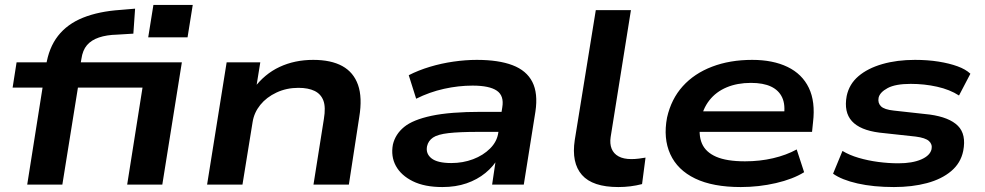

<svg xmlns="http://www.w3.org/2000/svg" viewBox="-20 -746 3981 776"><path d="M90 0 152 -392H31L47 -494H209L161 -454L166 -480Q177 -553 214.5 -601Q252 -649 315.5 -674.5Q379 -700 467 -706L526 -711L519 -610L453 -606Q411 -605 380 -594.5Q349 -584 331.5 -563.5Q314 -543 309 -508L301 -462L273 -494H715L636 0H494L556 -392H295L232 0ZM579 -595 600 -726H759L738 -595Z M817 0 896 -494H1032L1015 -389H1006Q1049 -447 1110 -475.5Q1171 -504 1246 -504Q1318 -504 1363.5 -479Q1409 -454 1427 -403Q1445 -352 1432 -273L1390 0H1247L1289 -265Q1297 -313 1287 -339.5Q1277 -366 1251.5 -378.5Q1226 -391 1186 -391Q1138 -391 1097.5 -372Q1057 -353 1032 -322Q1007 -291 1001 -253L960 0Z M1768 10Q1696 10 1648.5 -13.5Q1601 -37 1580 -75.5Q1559 -114 1568 -162Q1578 -204 1613.5 -233Q1649 -262 1724 -278Q1799 -294 1925 -294H2028L2016 -213H1912Q1837 -213 1793 -208Q1749 -203 1730 -190Q1711 -177 1706 -155Q1700 -125 1724 -106Q1748 -87 1804 -87Q1851 -87 1892 -102.5Q1933 -118 1961 -146Q1989 -174 1994 -210L2010 -312Q2018 -359 1988 -379.5Q1958 -400 1890 -400Q1833 -400 1774.5 -387Q1716 -374 1662 -347L1632 -442Q1671 -462 1717.5 -476Q1764 -490 1813 -497Q1862 -504 1907 -504Q1995 -504 2051.5 -482.5Q2108 -461 2131.5 -415Q2155 -369 2144 -295L2097 0H1969L1985 -108H1994Q1975 -74 1942 -47Q1909 -20 1865.5 -5Q1822 10 1768 10Z M2479 10Q2375 10 2332 -39Q2289 -88 2303 -180L2388 -705H2530L2448 -192Q2444 -165 2452 -145Q2460 -125 2480 -114Q2500 -103 2532 -103Q2546 -103 2562.5 -105Q2579 -107 2589 -109L2575 -2Q2552 4 2528 7Q2504 10 2479 10Z M2974 10Q2861 10 2789.5 -24.5Q2718 -59 2689 -123Q2660 -187 2676 -271Q2693 -346 2739.5 -397.5Q2786 -449 2858 -476.5Q2930 -504 3020 -504Q3104 -504 3163 -475.5Q3222 -447 3249 -391Q3276 -335 3266 -252L3262 -213H2781L2793 -296H3174L3148 -276Q3155 -322 3141.5 -351.5Q3128 -381 3096.5 -396Q3065 -411 3015 -411Q2960 -411 2917 -393Q2874 -375 2847 -340.5Q2820 -306 2811 -257V-252Q2802 -201 2817 -166Q2832 -131 2874.5 -112.5Q2917 -94 2991 -94Q3051 -94 3104.5 -106.5Q3158 -119 3200 -142L3230 -50Q3185 -22 3116 -6Q3047 10 2974 10Z M3593 10Q3510 10 3446 -4.5Q3382 -19 3347 -44L3385 -136Q3413 -119 3450.5 -108Q3488 -97 3529.5 -91.5Q3571 -86 3611 -86Q3667 -86 3703 -101.5Q3739 -117 3745 -143Q3749 -163 3734.5 -176Q3720 -189 3681 -194L3534 -210Q3456 -220 3423 -256.5Q3390 -293 3402 -358Q3412 -406 3449.5 -438Q3487 -470 3546 -487Q3605 -504 3678 -504Q3730 -504 3773.5 -497Q3817 -490 3850 -478Q3883 -466 3902 -448L3856 -360Q3819 -384 3767.5 -395.5Q3716 -407 3661 -407Q3599 -407 3567.5 -390Q3536 -373 3531 -351Q3527 -330 3540.5 -316.5Q3554 -303 3593 -299L3738 -283Q3817 -272 3851.5 -237.5Q3886 -203 3873 -136Q3863 -87 3824.5 -54.5Q3786 -22 3726.5 -6Q3667 10 3593 10Z"/></svg>

Font: Nunito Sans 10pt Expanded
Style: Bold Italic
Weight: 700
Width: 7
Italic angle: -9°
Designer: Vernon Adams
Foundry: Vernon Adams
Version: Version 3.101;gftools[0.9.27]